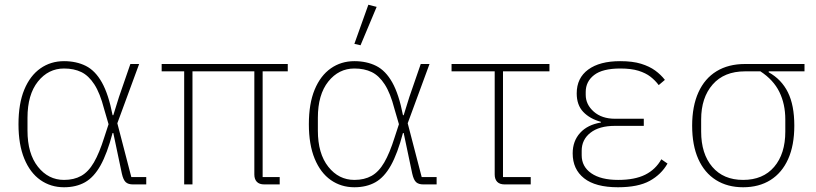

<svg xmlns="http://www.w3.org/2000/svg" viewBox="-20 -778 3441 810"><path d="M597 -31V0H541Q521 0 510.5 -9.5Q500 -19 494 -46L458 -217H455Q432 -130 404 -80Q376 -30 338.5 -9Q301 12 250 12Q194 12 150.5 -18.5Q107 -49 82.5 -108.5Q58 -168 58 -254Q58 -341 82.5 -400Q107 -459 150.5 -489.5Q194 -520 250 -520Q302 -520 342 -500Q382 -480 410 -430Q438 -380 455 -292H458L482 -369L530 -508H567L475 -258L534 -31ZM250 -19Q292 -19 322.5 -36Q353 -53 376 -92.5Q399 -132 420 -199L438 -254L419 -319Q402 -385 378 -422Q354 -459 323 -474Q292 -489 250 -489Q184 -489 140 -434Q96 -379 96 -281V-227Q96 -130 140 -74.5Q184 -19 250 -19Z M1088 -477V-31H1160V0H1095Q1074 0 1063.5 -11Q1053 -22 1053 -42V-477H792V0H757V-477H662V-508H1194V-477Z M1822 -31V0H1766Q1746 0 1735.5 -9.5Q1725 -19 1719 -46L1683 -217H1680Q1657 -130 1629 -80Q1601 -30 1563.5 -9Q1526 12 1475 12Q1419 12 1375.5 -18.5Q1332 -49 1307.5 -108.5Q1283 -168 1283 -254Q1283 -341 1307.5 -400Q1332 -459 1375.5 -489.5Q1419 -520 1475 -520Q1527 -520 1567 -500Q1607 -480 1635 -430Q1663 -380 1680 -292H1683L1707 -369L1755 -508H1792L1700 -258L1759 -31ZM1475 -19Q1517 -19 1547.5 -36Q1578 -53 1601 -92.5Q1624 -132 1645 -199L1663 -254L1644 -319Q1627 -385 1603 -422Q1579 -459 1548 -474Q1517 -489 1475 -489Q1409 -489 1365 -434Q1321 -379 1321 -281V-227Q1321 -130 1365 -74.5Q1409 -19 1475 -19ZM1569 -749 1501 -587 1475 -593 1534 -758Z M2219 0H2109Q2088 0 2077.5 -11Q2067 -22 2067 -42V-477H1885V-508H2298V-477H2102V-31H2219Z M2770 -106 2796 -88Q2770 -42 2721 -15Q2672 12 2587 12Q2492 12 2444 -26Q2396 -64 2396 -131Q2396 -183 2427.5 -217.5Q2459 -252 2515 -261V-264Q2468 -277 2440.5 -306Q2413 -335 2413 -384Q2413 -449 2461.5 -484.5Q2510 -520 2596 -520Q2649 -520 2684.5 -509Q2720 -498 2744 -480.5Q2768 -463 2785 -441L2759 -419Q2744 -439 2724 -454.5Q2704 -470 2673.5 -479.5Q2643 -489 2597 -489Q2522 -489 2486.5 -461.5Q2451 -434 2451 -390V-378Q2451 -337 2485 -307Q2519 -277 2575 -277H2696V-247H2574Q2508 -247 2471 -218Q2434 -189 2434 -142V-123Q2434 -75 2474.5 -47Q2515 -19 2588 -19Q2658 -19 2702 -41Q2746 -63 2770 -106Z M3374 -477H3223V-473Q3277 -443 3304 -388.5Q3331 -334 3331 -248Q3331 -165 3305 -107Q3279 -49 3230.5 -18.5Q3182 12 3115 12Q3049 12 3000.5 -18.5Q2952 -49 2926 -107Q2900 -165 2900 -248Q2900 -330 2926.5 -388.5Q2953 -447 3003 -477.5Q3053 -508 3123 -508H3374ZM3188 -477H3123Q3035 -477 2986.5 -421.5Q2938 -366 2938 -274V-223Q2938 -129 2985 -74Q3032 -19 3115 -19Q3199 -19 3246 -74Q3293 -129 3293 -223V-274Q3293 -339 3268 -390Q3243 -441 3188 -477Z"/></svg>

Font: IBM Plex Sans ExtraLight
Style: Regular
Weight: 250
Designer: Mike Abbink, Paul van der Laan, Pieter van Rosmalen
Foundry: Bold Monday
Version: Version 3.201